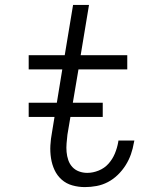

<svg xmlns="http://www.w3.org/2000/svg" viewBox="-20 -755 640 783"><path d="M326 8Q300 8 275 1Q250 -6 231.5 -22.5Q213 -39 202.5 -61.5Q192 -84 188 -110Q184 -136 185.5 -162.5Q187 -189 192 -215L234 -472H97V-530H244L278 -735H343L309 -530H499V-472H300L255 -206Q253 -188 251.5 -170.5Q250 -153 251.5 -135.5Q253 -118 258.5 -102Q264 -86 275 -74Q286 -62 302 -56Q318 -50 336 -50Q359 -50 382.5 -59.5Q406 -69 422.5 -87.5Q439 -106 448.5 -129Q458 -152 462 -175Q462 -177 462.5 -178.5Q463 -180 463 -182H528Q527 -180 527 -177.5Q527 -175 526 -173Q522 -149 514 -126Q506 -103 492.5 -81.5Q479 -60 460.5 -42Q442 -24 420 -12.5Q398 -1 374 3.5Q350 8 326 8ZM97 -278V-336H399V-278Z"/></svg>

Font: Iosevka Curly Slab LtExObl
Style: Regular
Weight: 300
Width: 7
Italic angle: -9°
Monospace: yes
Designer: Belleve Invis
Foundry: Belleve Invis
Version: Version 11.1.0; ttfautohint (v1.8.3)